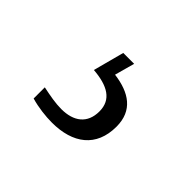

<svg xmlns="http://www.w3.org/2000/svg" viewBox="-64 -120 462 462"><g transform="rotate(45 166.5 111.0)"><path d="M137 231C208 231 254 197 254 128C254 73 217 49 163 42L177 -9H140L119 70C169 74 199 91 199 131C199 172 172 192 130 192C110 192 89 188 65 183V221C89 228 116 231 137 231Z"/></g></svg>

Font: Noto Serif Lao Light
Style: Regular
Weight: 300
Designer: Monotype Design Team
Foundry: Monotype Imaging Inc.
Version: Version 2.003